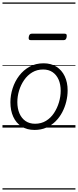

<svg xmlns="http://www.w3.org/2000/svg" viewBox="-20 -1030 629 1550"><path d="M259 19Q198 19 154 -9Q110 -37 87 -87.5Q64 -138 64 -204Q64 -261 82 -317Q100 -373 134.5 -418.5Q169 -464 218.5 -491.5Q268 -519 332 -519Q392 -519 435.5 -491.5Q479 -464 502.5 -414.5Q526 -365 526 -300Q526 -256 515 -210.5Q504 -165 482.5 -124Q461 -83 429 -51Q397 -19 354.5 0Q312 19 259 19ZM263 -31Q313 -31 351.5 -54.5Q390 -78 416 -117.5Q442 -157 456 -204Q470 -251 470 -297Q470 -349 453 -387.5Q436 -426 404.5 -447.5Q373 -469 328 -469Q279 -469 240.5 -446Q202 -423 175 -384Q148 -345 134 -298.5Q120 -252 120 -206Q120 -154 137 -114.5Q154 -75 186 -53Q218 -31 263 -31ZM228 -706Q217 -706 213.5 -712.5Q210 -719 212 -731Q214 -744 219.5 -751Q225 -758 236 -758H502Q514 -758 517 -751Q520 -744 518 -731Q516 -719 510.5 -712.5Q505 -706 494 -706ZM0 490H589V500H0ZM0 -20H589V0H0ZM0 -505H589V-500H0ZM0 -1010H589V-1000H0Z"/></svg>

Font: Playwrite ZA Guides
Style: Regular
Weight: 400
Designer: Veronika Burian, José Scaglione
Foundry: TypeTogether
Version: Version 1.003